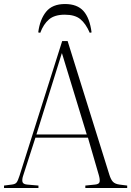

<svg xmlns="http://www.w3.org/2000/svg" viewBox="-30 -934 652 954"><path d="M-10 0V-12L29 -17Q46 -19 52.5 -27.5Q59 -36 67 -61L279 -730H306L513 -67Q521 -41 531.5 -30.5Q542 -20 563 -17L602 -12V0H394V-12L443 -17Q463 -19 465 -31Q467 -43 461 -64L407 -250H146L85 -61Q79 -43 81.5 -31Q84 -19 104 -17L161 -12V0ZM151 -266H401L278 -669H277ZM293 -914Q354 -914 385 -879Q416 -844 425 -773L416 -771Q396 -817 369 -839Q342 -861 292 -861Q241 -861 213.5 -837.5Q186 -814 170 -771L160 -773Q168 -837 199 -875.5Q230 -914 293 -914Z"/></svg>

Font: Display Extralight
Style: Regular
Weight: 200
Designer: Latin by Veronika Burian and Jose Scaglione. Greek by Irene Vlachou. Cyrillic by Vera Evstafieva.
Foundry: TypeTogether
Version: Version 3.002